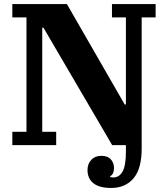

<svg xmlns="http://www.w3.org/2000/svg" viewBox="-20 -718 831 950"><path d="M530 212Q471 212 442 188.5Q413 165 413 123Q413 93 431.5 73Q450 53 481 53Q513 53 528.5 70.5Q544 88 544 113Q544 144 525 154V158Q535 160 541 160Q570 160 586.5 130.5Q603 101 603 33V0H535L195 -581H189V-66H258V0H41V-66H111V-632H41V-698H311L597 -201H603V-632H534V-698H750V-632H681V17Q681 117 640.5 164.5Q600 212 530 212Z"/></svg>

Font: IBM Plex Serif
Style: Bold
Weight: 700
Designer: Mike Abbink, Paul van der Laan, Pieter van Rosmalen
Foundry: Bold Monday
Version: Version 2.008